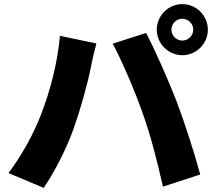

<svg xmlns="http://www.w3.org/2000/svg" viewBox="-20 -876 1040 932"><path d="M812 -732C812 -761 836 -785 865 -785C894 -785 918 -761 918 -732C918 -703 894 -679 865 -679C836 -679 812 -703 812 -732ZM741 -732C741 -664 797 -608 865 -608C933 -608 989 -664 989 -732C989 -800 933 -856 865 -856C797 -856 741 -800 741 -732ZM178 -317C143 -226 83 -117 21 -36L192 36C242 -36 304 -156 339 -256C370 -344 407 -475 421 -550C425 -573 439 -633 448 -665L271 -702C259 -568 223 -433 178 -317ZM672 -328C711 -219 742 -98 771 30L952 -29C924 -133 871 -296 838 -382C803 -473 732 -636 689 -716L527 -664C569 -587 635 -434 672 -328Z"/></svg>

Font: Noto Sans CJK TC Black
Style: Regular
Weight: 900
Designer: Ryoko NISHIZUKA 西塚涼子 (kana, bopomofo & ideographs); Paul D. Hunt (Latin, Greek & Cyrillic); Sandoll Communications 산돌커뮤니
Foundry: Adobe
Version: Version 2.004;hotconv 1.0.118;makeotfexe 2.5.65603